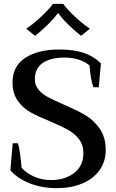

<svg xmlns="http://www.w3.org/2000/svg" viewBox="-20 -967 604 997"><path d="M116 -818Q149 -839 192 -879Q235 -919 255 -947H308Q328 -919 371 -879Q414 -839 447 -818L401 -781Q370 -805 336 -838Q302 -871 284 -897H279Q261 -871 227 -838Q193 -805 162 -781ZM34 -83 46 -223H73Q84 -192 92 -96Q118 -67 158 -49.5Q198 -32 247 -32Q316 -32 364.5 -68.5Q413 -105 413 -172Q413 -215 390 -244.5Q367 -274 334 -292.5Q301 -311 242 -336Q178 -362 138.5 -384Q99 -406 72 -444Q45 -482 45 -539Q45 -623 111 -666.5Q177 -710 289 -710Q362 -710 414.5 -692.5Q467 -675 504 -638L493 -514H465Q450 -556 445 -627Q422 -647 388.5 -657.5Q355 -668 315 -668Q241 -668 201 -639.5Q161 -611 161 -556Q161 -524 180.5 -501Q200 -478 229.5 -462.5Q259 -447 311 -424Q381 -394 424 -368.5Q467 -343 498 -298.5Q529 -254 529 -188Q529 -127 496 -82Q463 -37 405.5 -13.5Q348 10 276 10Q196 10 132 -16Q68 -42 34 -83Z"/></svg>

Font: Trirong Medium
Style: Regular
Weight: 500
Designer: Katatrad Team
Foundry: CadsonDemak
Version: Version 1.001